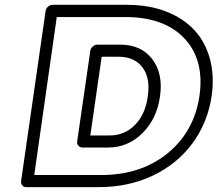

<svg xmlns="http://www.w3.org/2000/svg" viewBox="-20 -746 896 791"><path d="M66.9 0 168 -701.2Q169.4 -711.9 178.5 -719Q187.5 -726.1 196.8 -726.1H503.9Q592.3 -726.1 663.1 -699Q733.9 -671.9 779.5 -623.3Q825.2 -574.7 844.5 -504.6Q863.8 -434.6 852.1 -351.1Q835.4 -239.3 771.5 -153.8Q707.5 -68.4 607.9 -21.7Q508.3 24.9 388.2 24.9H87.9Q77.1 24.9 71.3 17.1Q65.4 9.3 66.9 0ZM121.1 -24.9H396Q560.1 -24.9 669.9 -114Q779.8 -203.1 801.8 -351.1Q822.8 -499 740 -587.4Q657.2 -675.8 496.1 -675.8H213.9ZM297.9 -163.1 352.1 -537.1Q353.5 -546.4 361.8 -554.2Q370.1 -562 380.9 -562H476.1Q562 -562 607.4 -502.2Q652.8 -442.4 639.2 -349.1Q626.5 -256.8 566.9 -197.5Q507.3 -138.2 424.8 -138.2H319.8Q310.5 -138.2 303.5 -145.3Q296.4 -152.3 297.9 -163.1ZM352.1 -188H432.1Q492.7 -188 535.6 -231Q578.6 -273.9 588.9 -349.1Q600.1 -424.8 566.9 -468.5Q533.7 -512.2 469.2 -512.2H398.9Z"/></svg>

Font: Trueno ExtraBold Outline
Style: Italic
Weight: 800
Width: 6
Designer: Julieta Ulanovsky
Foundry: Julieta Ulanovsky
Version: Version 3.001b | FøM Fix